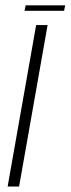

<svg xmlns="http://www.w3.org/2000/svg" viewBox="-20 -684 259 704"><path d="M70 -644.5H215L219 -664.5H74ZM8 0H50L154.5 -592H112.5Z"/></svg>

Font: Anybody UltraCondensed Thin ExtraLight
Style: Italic
Weight: 250
Italic angle: -10°
Version: Version 1.111